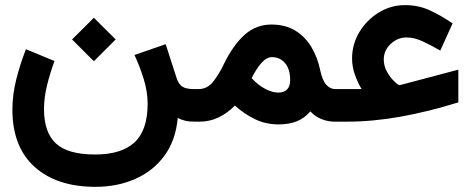

<svg xmlns="http://www.w3.org/2000/svg" viewBox="-20 -474 1834 748"><path d="M260.7 -320.3 345.7 -404.8 430.7 -320.3 345.7 -235.4ZM555.2 -68.4Q555.2 -116.7 540 -165.8Q524.9 -214.8 503.9 -259.8L625.5 -301.8L667 -172.9Q674.8 -147.5 689.2 -137.2Q703.6 -127 736.3 -127H755.9V0H738.3Q716.8 0 700.9 -3.9Q685.1 -7.8 672.4 -14.6Q664.6 72.8 620.6 132.6Q576.7 192.4 506.8 223.1Q437 253.9 352.1 253.9Q201.2 253.9 114.7 176Q28.3 98.1 28.3 -46.9Q28.3 -105.5 43.5 -165.3Q58.6 -225.1 81.1 -282.2L192.4 -236.3Q175.3 -190.4 163.3 -141.8Q151.4 -93.3 151.4 -49.3Q151.4 42 198 85Q244.6 127.9 350.6 127.9Q452.6 127.9 503.7 81.1Q554.7 34.2 555.2 -68.4Z M895 -62.5Q864.7 -32.2 830.6 -16.1Q796.4 0 757.3 0H736.3V-127H754.4Q788.1 -127.4 810.8 -156.2Q833.5 -185.1 852.5 -225.1Q888.2 -298.3 932.9 -338.4Q977.5 -378.4 1037.1 -378.4Q1092.8 -378.4 1131.3 -354.2Q1169.9 -330.1 1193.4 -290.3Q1216.8 -250.5 1226.6 -204.1Q1235.8 -160.2 1251.2 -143.6Q1266.6 -127 1285.6 -127H1298.8V0H1285.2Q1257.8 0 1232.9 -9.8Q1208 -19.5 1189 -40Q1165.5 -12.7 1135.3 -1Q1105 10.7 1065.4 10.7Q1017.6 10.7 976.3 -8.3Q935.1 -27.3 895 -62.5ZM960.4 -169.4Q986.8 -141.1 1014.4 -127.2Q1042 -113.3 1063 -113.3Q1110.4 -113.3 1110.4 -162.1Q1110.4 -205.1 1090.3 -228.3Q1070.3 -251.5 1039.6 -251.5Q1018.6 -251.5 998.3 -228.5Q978 -205.6 960.4 -169.4Z M1351.6 -246.1Q1351.6 -301.8 1380.1 -349.1Q1408.7 -396.5 1455.8 -425.3Q1502.9 -454.1 1558.1 -454.1Q1610.4 -454.1 1654.3 -433.8Q1698.2 -413.6 1743.2 -382.8L1695.3 -276.9Q1662.6 -295.9 1628.7 -312Q1594.7 -328.1 1563.5 -328.1Q1529.3 -328.1 1502.2 -303Q1475.1 -277.8 1475.1 -242.2Q1475.1 -218.3 1486.1 -197.5Q1497.1 -176.8 1511 -162.1Q1524.9 -147.5 1534.7 -142.1Q1537.6 -142.1 1542.5 -143.6L1765.6 -202.6V-75.2Q1647.9 -38.6 1539.8 -19.3Q1431.6 0 1330.6 0H1279.3V-127H1388.7Q1373.5 -152.3 1362.5 -183.3Q1351.6 -214.4 1351.6 -246.1Z"/></svg>

Font: Vazir FD
Style: Bold-FD
Weight: 700
Designer: Saber Rastikerdar
Foundry: Saber Rastikerdar
Version: Version 30.1.0